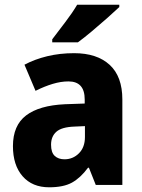

<svg xmlns="http://www.w3.org/2000/svg" viewBox="-20 -786 603 816"><path d="M295 -560Q392 -560 446 -510.5Q500 -461 500 -363V0H387L358 -73H354Q322 -30 286 -10Q250 10 189 10Q117 10 76 -37Q35 -84 35 -165Q35 -253 91 -295.5Q147 -338 256 -343L340 -346V-363Q340 -440 271 -440Q239 -440 204 -429.5Q169 -419 131 -400L84 -511Q127 -534 180.5 -547Q234 -560 295 -560ZM296 -248Q242 -246 219.5 -226Q197 -206 197 -171Q197 -138 212.5 -123.5Q228 -109 254 -109Q290 -109 315.5 -134.5Q341 -160 341 -204V-250ZM487 -756Q468 -738 436.5 -710Q405 -682 371 -653.5Q337 -625 311 -606H202V-619Q227 -652 257.5 -692Q288 -732 308 -766H487Z"/></svg>

Font: Noto Sans Arabic SemCond ExtBd
Style: Regular
Weight: 800
Width: 4
Designer: Monotype Design Team, Nadine Chahine, Nizar Qandah and Khaled Hosny
Foundry: Monotype Imaging Inc.
Version: Version 2.012; ttfautohint (v1.8.4.7-5d5b)